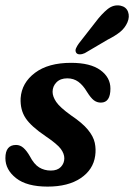

<svg xmlns="http://www.w3.org/2000/svg" viewBox="-22 -683 498 712"><path d="M166.5 -50.5Q191 -50.5 203.8 -64Q216.5 -77.5 216.5 -96Q216.5 -113 203.5 -130.8Q190.5 -148.5 147 -178Q93 -214.5 72.8 -245.2Q52.5 -276 54.5 -319Q58.5 -376 107.8 -413Q157 -450 241.5 -450Q313 -450 350.2 -423Q387.5 -396 387.5 -354.5Q387.5 -302.5 352 -302.5Q337.5 -302.5 326 -311.2Q314.5 -320 300.5 -342.5Q286 -367 268.5 -379.8Q251 -392.5 227.5 -392.5Q202 -392.5 187.5 -377.8Q173 -363 173 -342.5Q173 -325 186.5 -305Q200 -285 241 -255.5Q283.5 -227 304 -202Q324.5 -177 329.5 -153.2Q334.5 -129.5 331 -105.5Q324 -54 277.5 -22.5Q231 9 154.5 9Q77.5 9 37.8 -22.2Q-2 -53.5 -2 -96.5Q-2 -145.5 37.5 -145.5Q52.5 -145.5 64.8 -134.8Q77 -124 88.5 -104Q104 -74 123.2 -62.2Q142.5 -50.5 166.5 -50.5ZM331 -599.5Q354.5 -631 376.8 -649Q399 -667 425 -662Q446 -657.5 452.8 -639.2Q459.5 -621 450.5 -600Q441.5 -579.5 424.2 -565.2Q407 -551 377.5 -536L292.5 -486Q283 -481.5 273.8 -481.5Q264.5 -481.5 260.5 -487.5Q256 -495 259.8 -503.8Q263.5 -512.5 270.5 -522Z"/></svg>

Font: Fraunces 144pt S100 SemiBold
Style: Italic
Weight: 600
Italic angle: -16°
Version: Version 1.000; ttfautohint (v1.8.3)